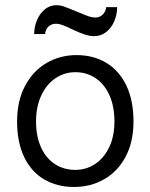

<svg xmlns="http://www.w3.org/2000/svg" viewBox="-20 -725 593 757"><path d="M281.7 -507.8Q348.6 -507.8 399.4 -477.1Q450.2 -446.3 478.3 -387.5Q506.3 -328.6 506.3 -246.1Q506.3 -165 474.9 -106.4Q443.4 -47.9 389.9 -17.8Q336.4 12.2 272 12.2Q205.1 12.2 154.3 -17.6Q103.5 -47.4 75.4 -105.5Q47.4 -163.6 47.4 -246.1Q47.4 -327.6 78.9 -386.7Q110.4 -445.8 163.8 -476.8Q217.3 -507.8 281.7 -507.8ZM276.9 -55.2Q319.3 -55.2 354.5 -78.1Q389.6 -101.1 410.4 -144.3Q431.2 -187.5 431.2 -246.1Q431.2 -305.7 411.4 -349.6Q391.6 -393.6 356.7 -417Q321.8 -440.4 276.9 -440.4Q234.4 -440.4 199 -416.7Q163.6 -393.1 142.8 -348.9Q122.1 -304.7 122.1 -246.1Q122.1 -187 141.8 -143.8Q161.6 -100.6 196.8 -77.9Q231.9 -55.2 276.9 -55.2ZM203.1 -704.6Q216.3 -704.6 228.3 -700.7Q240.2 -696.8 261.7 -688L281.7 -679.7L293.9 -674.8Q317.4 -664.6 330.8 -660.2Q344.2 -655.8 356 -655.8Q373 -655.8 384.8 -667.2Q396.5 -678.7 398.9 -696.8H441.9Q441.9 -668.5 430.9 -642.1Q419.9 -615.7 399.2 -599.1Q378.4 -582.5 350.6 -582.5Q334 -582.5 315.2 -588.6Q296.4 -594.7 272 -606Q241.7 -620.6 227.3 -626Q212.9 -631.3 200.7 -631.3Q182.6 -631.3 171.1 -620.4Q159.7 -609.4 157.7 -590.8H114.7Q114.7 -618.7 125.5 -644.8Q136.2 -670.9 156.2 -687.7Q176.3 -704.6 203.1 -704.6Z"/></svg>

Font: Lesson One Light
Style: Regular
Weight: 300
Designer: But Ko, Victor Gaultney, Annie Olsen, Julie Remington, Don Collingsworth, Eric Hays, Becca Hirsbrunner
Version: Version 1.100